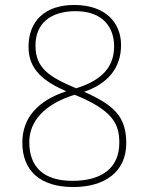

<svg xmlns="http://www.w3.org/2000/svg" viewBox="-20 -744 599 774"><path d="M275 10C401 10 489 -50 489 -167C489 -274 440 -320 319 -374C414 -406 468 -470 468 -562C468 -653 405 -724 279 -724C163 -724 95 -661 95 -555C95 -463 156 -416 247 -376C135 -339 70 -271 70 -169C70 -57 141 10 275 10ZM287 -388C178 -434 123 -469 123 -561C123 -646 180 -699 285 -699C397 -699 440 -631 440 -558C440 -484 403 -424 287 -388ZM272 -15C156 -15 98 -71 98 -171C98 -254 158 -324 281 -362C434 -300 461 -245 461 -169C461 -64 387 -15 272 -15Z"/></svg>

Font: Noto Serif Malayalam Thin
Style: Regular
Weight: 100
Designer: Indian type Foundry, Jelle Bosma, Monotype Design Team
Foundry: Monotype Imaging Inc.
Version: Version 2.104